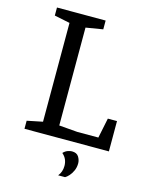

<svg xmlns="http://www.w3.org/2000/svg" viewBox="-124 -726 770 991"><g transform="rotate(15 261.5 -230.5)"><path d="M55 0V-43L138 -60V-588L55 -605V-648H315V-601L224 -586V-63L322 -55H435L457 -162H506V0ZM285 187Q304 164 304 132Q304 114 297.5 98.5Q291 83 276 70Q287 58 300 53.5Q313 49 322 49Q348 49 358.5 66Q369 83 369 101Q369 122 361 140Q353 158 342 170Q331 182 322 187Z"/></g></svg>

Font: Faustina
Style: Regular
Weight: 400
Designer: Alfonso Garcia
Foundry: http://www.omnibus-type.com
Version: Version 1.200